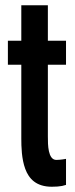

<svg xmlns="http://www.w3.org/2000/svg" viewBox="-20 -702 285 730"><path d="M162 -682V-547H231V-456H162V-184C162 -167 162 -145 166 -127C170 -109 178 -94 194 -94C202 -94 212 -95 219 -96C223 -97 227 -97 231 -98V1C226 2 221 4 216 5C206 7 193 8 177 8C118 8 90 -22 76 -60C62 -98 61 -144 61 -176V-456H10V-547H61V-682Z"/></svg>

Font: League Gothic
Style: Regular
Weight: 400
Designer: The League of Moveable Type
Version: Version 1.560;PS 001.560;hotconv 1.0.56;makeotf.lib2.0.21325